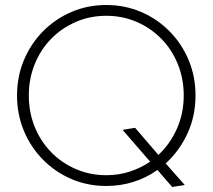

<svg xmlns="http://www.w3.org/2000/svg" viewBox="-20 -731 848 766"><path d="M667 15 608 -53Q565 -22 513 -5.5Q461 11 404 11Q330 11 265.5 -16.5Q201 -44 152 -93.5Q103 -143 75.5 -208.5Q48 -274 48 -350Q48 -426 75.5 -491.5Q103 -557 152 -606.5Q201 -656 265.5 -683.5Q330 -711 404 -711Q478 -711 542.5 -683.5Q607 -656 656 -606.5Q705 -557 732.5 -491.5Q760 -426 760 -350Q760 -268 728 -198.5Q696 -129 641 -79L717 7ZM404 -32Q454 -32 498 -46.5Q542 -61 579 -86L469 -213L519 -221L612 -113Q659 -157 686 -218Q713 -279 713 -350Q713 -417 689.5 -475Q666 -533 624 -576Q582 -619 525.5 -643.5Q469 -668 404 -668Q339 -668 282.5 -643.5Q226 -619 184 -576Q142 -533 118.5 -475Q95 -417 95 -350Q95 -283 118.5 -225Q142 -167 184 -124Q226 -81 282.5 -56.5Q339 -32 404 -32Z"/></svg>

Font: Red Hat Display
Style: Regular
Weight: 300
Designer: Pentagram, MCKL
Foundry: Pentagram, MCKL
Version: Version 1.023